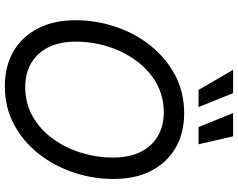

<svg xmlns="http://www.w3.org/2000/svg" viewBox="-116 -866 992 801"><g transform="rotate(90 380.5 -466.0)"><path d="M339.8 10.3Q256.8 10.3 195.1 -25.6Q133.3 -61.5 99.1 -127.7Q64.9 -193.8 64.9 -284.2Q64.9 -370.6 92.3 -451.9Q119.6 -533.2 170.9 -597.4Q222.2 -661.6 293.5 -699.7Q364.7 -737.8 453.1 -737.8Q536.1 -737.8 597.7 -701.9Q659.2 -666 693.1 -600.1Q727.1 -534.2 727.1 -443.4Q727.1 -356.4 699.7 -275.4Q672.4 -194.3 621.3 -129.9Q570.3 -65.4 499 -27.6Q427.7 10.3 339.8 10.3ZM343.3 -74.7Q411.6 -74.7 466.3 -106Q521 -137.2 559.3 -189.9Q597.7 -242.7 617.7 -307.9Q637.7 -373 637.7 -441.4Q637.7 -510.3 613.5 -557.4Q589.4 -604.5 546.9 -628.7Q504.4 -652.8 449.7 -652.8Q381.3 -652.8 326.7 -621.6Q272 -590.3 233.4 -537.4Q194.8 -484.4 174.6 -419.4Q154.3 -354.5 154.3 -286.1Q154.3 -217.3 178.5 -170.2Q202.6 -123 245.4 -98.9Q288.1 -74.7 343.3 -74.7ZM510.7 -797.9 452.1 -941.9H549.3L582.5 -797.9ZM355.5 -797.9 272 -941.9H369.1L427.2 -797.9Z"/></g></svg>

Font: Inter 18pt
Style: Italic
Weight: 400
Italic angle: -9.3988°
Designer: Rasmus Andersson
Foundry: rsms
Version: Version 4.001;git-66647c0bb